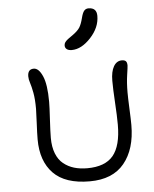

<svg xmlns="http://www.w3.org/2000/svg" viewBox="-58 -942 766 954"><g transform="rotate(-5 325.0 -465.5)"><path d="M318.8 -694.8Q302.7 -694.8 293.9 -701.7Q285.2 -708.5 285.2 -720.2Q285.2 -723.6 286.1 -727.1Q287.1 -730.5 288.1 -732.9Q289.1 -735.4 292 -738.5Q294.9 -741.7 296.6 -743.7Q298.3 -745.6 303 -749.3Q307.6 -752.9 310.3 -754.9Q313 -756.8 319.3 -761.2Q325.7 -765.6 329.1 -768.1Q355 -786.6 365 -802.5Q375 -818.4 382.8 -849.1Q389.2 -875 397.5 -884.5Q405.8 -894 418.9 -894Q460 -894 460 -853Q460 -794.9 413.6 -744.9Q367.2 -694.8 318.8 -694.8ZM351.1 -37.1Q229 -37.1 169.9 -97.9Q110.8 -158.7 110.8 -267.1Q110.8 -296.4 113.5 -349.1Q116.2 -401.9 116.2 -418.9Q116.2 -467.8 110.1 -500Q104 -532.2 97.9 -550.3Q91.8 -568.4 91.8 -583Q91.8 -619.1 122.1 -619.1Q147 -619.1 165.5 -577.1Q184.1 -535.2 184.1 -448.2Q184.1 -422.9 180.4 -360.6Q176.8 -298.3 176.8 -269Q176.8 -224.1 189.7 -191.2Q202.6 -158.2 226.1 -139.4Q249.5 -120.6 278.8 -111.8Q308.1 -103 344.2 -103Q433.6 -103 473.9 -151.6Q514.2 -200.2 514.2 -305.2Q514.2 -349.6 510 -416.7Q505.9 -483.9 505.9 -524.9Q505.9 -570.8 520.8 -596.4Q535.6 -622.1 562 -622.1Q575.2 -622.1 581.5 -616Q587.9 -609.9 587.9 -594.2Q587.9 -586.9 582 -547.9Q576.2 -508.8 576.2 -460.9Q576.2 -434.1 578.6 -380.1Q581.1 -326.2 581.1 -297.9Q581.1 -177.7 523.4 -107.4Q465.8 -37.1 351.1 -37.1Z"/></g></svg>

Font: Shantell Sans Irregular
Style: Regular
Weight: 300
Designer: Stephen Nixon, Anya Danilova, Shantell Martin
Foundry: Arrow Type
Version: Version 1.006;[9816181b4]